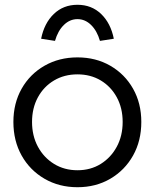

<svg xmlns="http://www.w3.org/2000/svg" viewBox="-20 -773 647 803"><path d="M304 10Q227 10 166 -25.5Q105 -61 70.5 -122.5Q36 -184 36 -263Q36 -341 70.5 -402Q105 -463 166 -498Q227 -533 304 -533Q381 -533 441.5 -498Q502 -463 536.5 -402Q571 -341 571 -263Q571 -184 536.5 -122.5Q502 -61 441.5 -25.5Q381 10 304 10ZM304 -61Q359 -61 401.5 -87.5Q444 -114 468.5 -159.5Q493 -205 493 -263Q493 -321 468.5 -366Q444 -411 401.5 -436.5Q359 -462 304 -462Q249 -462 206 -436.5Q163 -411 138.5 -366Q114 -321 114 -263Q114 -205 138.5 -159.5Q163 -114 206 -87.5Q249 -61 304 -61ZM210 -602 152 -611Q165 -676 205 -714.5Q245 -753 304 -753Q363 -753 403 -714.5Q443 -676 456 -611L398 -602Q386 -644 361 -668.5Q336 -693 304 -693Q272 -693 247 -668.5Q222 -644 210 -602Z"/></svg>

Font: Lexend Deca Light
Style: Regular
Weight: 300
Designer: Bonnie Shaver-Troup, Thomas Jockin
Foundry: Lexend
Version: Version 1.008; ttfautohint (v1.8.4.7-5d5b)